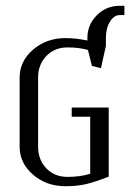

<svg xmlns="http://www.w3.org/2000/svg" viewBox="-20 -644 460 664"><path d="M47.9 -136.2V-376Q47.9 -432.1 94.2 -472.2Q140.6 -512.2 206.1 -512.2Q243.2 -512.2 282.2 -503.9V-512.2Q282.2 -558.6 314.9 -591.3Q347.7 -624 394 -624H410.2V-591.8H394Q374 -591.8 360.1 -568.8Q346.2 -545.9 346.2 -512.2V-484.9L329.1 -408.2L297.9 -416L284.2 -471.2Q253.4 -480 213.9 -480Q168.5 -480 140.1 -450.2Q111.8 -420.4 111.8 -376V-136.2Q111.8 -91.8 140.1 -62Q168.5 -32.2 213.9 -32.2Q256.3 -32.2 292 -43V-240.2H228V-272H356V-33.2Q308.6 -14.6 277.8 -7.3Q247.1 0 206.1 0Q140.6 0 94.2 -40Q47.9 -80.1 47.9 -136.2Z"/></svg>

Font: Gawaa
Style: Regular
Weight: 400
Designer: T. Christopher White
Version: Version 1.0